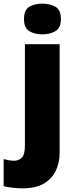

<svg xmlns="http://www.w3.org/2000/svg" viewBox="-71 -796 415 1056"><path d="M61 -691Q61 -742 90.5 -759Q120 -776 162 -776Q203 -776 233.5 -759Q264 -742 264 -691Q264 -642 233.5 -624.5Q203 -607 162 -607Q120 -607 90.5 -624.5Q61 -642 61 -691ZM52 240Q29 240 -1 236.5Q-31 233 -51 228V79Q-35 83 -21.5 85.5Q-8 88 8 88Q31 88 48.5 71.5Q66 55 66 5V-553H257V45Q257 95 237.5 139.5Q218 184 173 212Q128 240 52 240Z"/></svg>

Font: Noto Sans Cherokee Black
Style: Regular
Weight: 900
Designer: Monotype Design Team
Foundry: Monotype Imaging Inc.
Version: Version 2.001; ttfautohint (v1.8.4.7-5d5b)